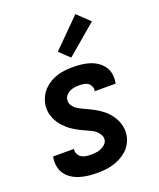

<svg xmlns="http://www.w3.org/2000/svg" viewBox="-144 -859 788 954"><g transform="rotate(-20 250.0 -381.5)"><path d="M205 8Q181 8 158 5.5Q135 3 113.5 -3.5Q92 -10 73 -22Q54 -34 41.5 -51.5Q29 -69 24.5 -91.5Q20 -114 24 -138L25 -144H136L135 -142Q133 -129 139 -117Q145 -105 155.5 -98.5Q166 -92 178.5 -90Q191 -88 205 -88Q218 -88 231.5 -89.5Q245 -91 257.5 -96Q270 -101 281 -111Q292 -121 294 -134Q296 -148 289.5 -160Q283 -172 273.5 -181Q264 -190 252 -196Q240 -202 228 -207.5Q216 -213 204 -218.5Q192 -224 180.5 -230.5Q169 -237 157.5 -244.5Q146 -252 136.5 -260.5Q127 -269 118 -278.5Q109 -288 101.5 -299Q94 -310 88.5 -322Q83 -334 79.5 -347Q76 -360 75.5 -374Q75 -388 77 -402Q81 -422 90.5 -441Q100 -460 115.5 -475.5Q131 -491 149.5 -501.5Q168 -512 188 -518Q208 -524 228.5 -526Q249 -528 268 -528Q291 -528 313.5 -525.5Q336 -523 356.5 -516.5Q377 -510 395 -498Q413 -486 425.5 -469Q438 -452 442 -430Q446 -408 442 -385L441 -378H330L331 -381Q333 -393 328 -404Q323 -415 314 -421.5Q305 -428 292.5 -430Q280 -432 268 -432Q256 -432 244 -430.5Q232 -429 220 -424Q208 -419 199 -409Q190 -399 188 -387Q185 -370 193 -356.5Q201 -343 214 -334Q227 -325 241 -318.5Q255 -312 269 -305.5Q283 -299 297 -291.5Q311 -284 323.5 -275.5Q336 -267 348 -257Q360 -247 369.5 -235Q379 -223 386.5 -210Q394 -197 399 -182Q404 -167 405.5 -151Q407 -135 404 -118Q401 -98 390.5 -78Q380 -58 363.5 -43Q347 -28 327.5 -18Q308 -8 287.5 -2Q267 4 246 6Q225 8 205 8ZM278 -575 225 -625 371 -771 436 -709Z"/></g></svg>

Font: Iosevka Curly
Style: Bold Italic
Weight: 700
Italic angle: -9°
Monospace: yes
Designer: Belleve Invis
Foundry: Belleve Invis
Version: Version 22.1.2; ttfautohint (v1.8.4)